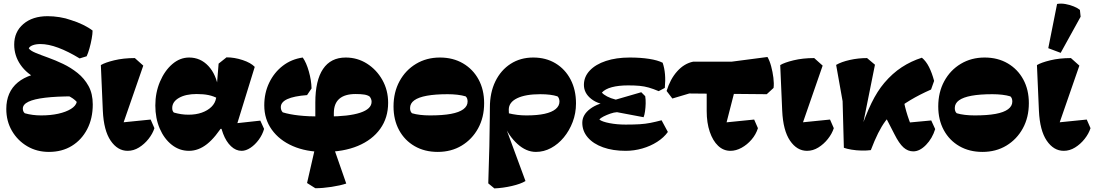

<svg xmlns="http://www.w3.org/2000/svg" viewBox="-20 -825 6086 1068"><path d="M252 20Q185 20 131.5 -11.5Q78 -43 46.5 -97Q15 -151 15 -219Q15 -266 31 -303Q47 -340 79 -366.5Q111 -393 158 -408L388 -289Q294 -289 231.5 -281.5Q169 -274 138 -259Q107 -244 107 -221Q107 -204 118 -195Q160 -183 209 -183Q262 -183 304.5 -192.5Q347 -202 374.5 -219Q402 -236 407 -258Q390 -278 355.5 -294Q321 -310 252 -329L194 -383Q130 -413 94.5 -464Q59 -515 59 -577Q59 -648 110 -691.5Q161 -735 245 -735Q277 -735 311.5 -729.5Q346 -724 376 -713Q409 -703 441 -687.5Q473 -672 495 -655Q495 -637 490 -609.5Q485 -582 477.5 -555.5Q470 -529 462 -512L423 -500Q359 -539 304 -559.5Q249 -580 205 -580Q180 -580 162.5 -573.5Q145 -567 140 -556Q149 -543 178 -531Q207 -519 247.5 -504.5Q288 -490 331 -469.5Q374 -449 411.5 -419Q449 -389 472.5 -346.5Q496 -304 496 -244Q496 -166 465 -106.5Q434 -47 379.5 -13.5Q325 20 252 20Z M690 14Q634 14 595.5 -42.5Q557 -99 552 -209L541 -463Q564 -477 615 -489.5Q666 -502 730 -502L777 -460L656 -111L610 -139L818 -160L839 -112Q829 -81 806 -52Q783 -23 753 -4.5Q723 14 690 14Z M1031 14Q978 14 935.5 -19.5Q893 -53 868.5 -110Q844 -167 844 -238Q844 -310 870 -371Q896 -432 938.5 -468.5Q981 -505 1032 -505Q1095 -505 1139 -458Q1183 -411 1195 -331L1194 -276Q1169 -290 1140.5 -296Q1112 -302 1074 -302Q1013 -302 975.5 -280.5Q938 -259 938 -224Q938 -216 940 -210Q942 -204 947 -199Q968 -193 987.5 -190Q1007 -187 1029 -187Q1070 -187 1102.5 -198.5Q1135 -210 1156 -230.5Q1177 -251 1182 -279L1187 -305L1185 -335L1196 -471L1240 -506Q1284 -506 1329.5 -491Q1375 -476 1397 -453L1289 -103L1282 -138L1428 -154L1449 -108Q1440 -76 1419.5 -48Q1399 -20 1373.5 -3Q1348 14 1324 14Q1292 14 1265 -11.5Q1238 -37 1221 -81.5Q1204 -126 1200 -184L1236 -108H1168L1228 -141Q1179 -61 1131.5 -23.5Q1084 14 1031 14Z M1734 222 1688 193 1734 -8V-89V-255Q1734 -378 1777 -441.5Q1820 -505 1903 -505Q1968 -505 2021.5 -471Q2075 -437 2107 -380Q2139 -323 2139 -253Q2139 -170 2095 -108.5Q2051 -47 1971 -13.5Q1891 20 1782 20Q1683 20 1608.5 -12.5Q1534 -45 1492 -103.5Q1450 -162 1450 -239Q1450 -308 1477.5 -365Q1505 -422 1553 -459Q1601 -496 1664 -505Q1684 -477 1698 -427.5Q1712 -378 1713 -333L1688 -296Q1542 -285 1542 -229Q1542 -211 1553 -200Q1628 -177 1761 -177H1801Q1920 -177 1983.5 -198Q2047 -219 2047 -259Q2047 -267 2044 -274.5Q2041 -282 2036 -288Q2025 -296 2006 -299Q1987 -302 1958 -302Q1898 -302 1867.5 -275.5Q1837 -249 1837 -196V-72V-2L1906 196Q1873 207 1824 214.5Q1775 222 1734 222Z M2415 20Q2342 20 2286.5 -12Q2231 -44 2200 -101Q2169 -158 2169 -233Q2169 -312 2202.5 -373.5Q2236 -435 2294.5 -470Q2353 -505 2427 -505Q2500 -505 2555.5 -472.5Q2611 -440 2642 -383Q2673 -326 2673 -251Q2673 -172 2639.5 -111Q2606 -50 2548 -15Q2490 20 2415 20ZM2372 -183Q2442 -183 2488 -191.5Q2534 -200 2557.5 -217.5Q2581 -235 2581 -260Q2581 -280 2570 -289Q2550 -295 2524.5 -298Q2499 -301 2470 -301Q2401 -301 2354.5 -292.5Q2308 -284 2284.5 -267Q2261 -250 2261 -224Q2261 -204 2272 -195Q2292 -189 2317.5 -186Q2343 -183 2372 -183Z M2730 223 2696 195 2702 -10Q2703 -68 2703.5 -105.5Q2704 -143 2704.5 -171Q2705 -199 2705 -227Q2705 -310 2735.5 -372.5Q2766 -435 2820.5 -470Q2875 -505 2946 -505Q3017 -505 3070.5 -472.5Q3124 -440 3154 -382.5Q3184 -325 3184 -250Q3184 -195 3165.5 -146.5Q3147 -98 3116 -60.5Q3085 -23 3045 -1.5Q3005 20 2961 20Q2907 20 2858 -24.5Q2809 -69 2780 -139L2804 -196Q2833 -189 2857.5 -186Q2882 -183 2908 -183Q2969 -183 3009.5 -192Q3050 -201 3071 -218.5Q3092 -236 3092 -260Q3092 -269 3089 -277Q3086 -285 3081 -289Q3063 -295 3039 -298Q3015 -301 2985 -301Q2903 -301 2856.5 -278.5Q2810 -256 2810 -215Q2810 -201 2811 -188.5Q2812 -176 2814 -161L2785 -138L2903 182Q2877 198 2827.5 209.5Q2778 221 2730 223Z M3460 14Q3389 14 3334.5 -5.5Q3280 -25 3249.5 -60.5Q3219 -96 3219 -142Q3219 -187 3263.5 -220Q3308 -253 3377 -260L3392 -267L3547 -312L3569 -290Q3572 -272 3571.5 -249.5Q3571 -227 3568 -206Q3565 -185 3560 -173L3412 -201Q3395 -200 3375 -193Q3355 -186 3338 -177.5Q3321 -169 3314 -160Q3329 -148 3370.5 -140Q3412 -132 3460 -132Q3507 -132 3538.5 -134Q3570 -136 3598 -141.5Q3626 -147 3660 -156L3695 -91Q3673 -60 3635.5 -36Q3598 -12 3552.5 1Q3507 14 3460 14ZM3440 -228 3372 -241Q3309 -243 3268.5 -275Q3228 -307 3228 -353Q3228 -398 3260.5 -432.5Q3293 -467 3350.5 -486Q3408 -505 3483 -505Q3543 -505 3591 -497.5Q3639 -490 3666 -476Q3676 -447 3679 -412Q3682 -377 3678 -336L3644 -318Q3613 -331 3588.5 -338Q3564 -345 3537.5 -347.5Q3511 -350 3474 -350Q3421 -350 3383.5 -340Q3346 -330 3328 -310Q3337 -299 3357 -288.5Q3377 -278 3403 -271.5Q3429 -265 3452 -265Z M4043 14Q4004 14 3974.5 -14Q3945 -42 3928 -92Q3911 -142 3911 -207V-372H4080L4013 -111L3967 -139L4175 -160L4196 -112Q4185 -77 4160.5 -48.5Q4136 -20 4105 -3Q4074 14 4043 14ZM3720 -277 3688 -319Q3708 -385 3747 -428.5Q3786 -472 3836 -482H4050L4249 -508Q4261 -488 4269.5 -456.5Q4278 -425 4282 -392.5Q4286 -360 4283 -336L4245 -301L3814 -305Z M4469 14Q4413 14 4374.5 -42.5Q4336 -99 4331 -209L4320 -463Q4343 -477 4394 -489.5Q4445 -502 4509 -502L4556 -460L4435 -111L4389 -139L4597 -160L4618 -112Q4608 -81 4585 -52Q4562 -23 4532 -4.5Q4502 14 4469 14Z M4824 10Q4802 13 4773 12.5Q4744 12 4717 7.5Q4690 3 4674 -3L4667 -262L4631 -464Q4660 -481 4707 -491.5Q4754 -502 4803 -502L4847 -465L4765 -57L4760 -82Q4795 -185 4827.5 -251.5Q4860 -318 4899 -364Q4944 -417 4996 -451Q5048 -485 5108 -504Q5131 -485 5147.5 -452.5Q5164 -420 5176 -375L5159 -327Q5030 -270 4954 -204Q4927 -181 4905.5 -152Q4884 -123 4864.5 -84Q4845 -45 4824 10ZM5060 17Q5030 17 5005.5 -5Q4981 -27 4955 -79L4884 -217L5002 -301Q5007 -255 5021 -206Q5035 -157 5060 -97L5000 -140L5160 -155L5182 -107Q5166 -55 5131 -19Q5096 17 5060 17Z M5445 20Q5372 20 5316.5 -12Q5261 -44 5230 -101Q5199 -158 5199 -233Q5199 -312 5232.5 -373.5Q5266 -435 5324.5 -470Q5383 -505 5457 -505Q5530 -505 5585.5 -472.5Q5641 -440 5672 -383Q5703 -326 5703 -251Q5703 -172 5669.5 -111Q5636 -50 5578 -15Q5520 20 5445 20ZM5402 -183Q5472 -183 5518 -191.5Q5564 -200 5587.5 -217.5Q5611 -235 5611 -260Q5611 -280 5600 -289Q5580 -295 5554.5 -298Q5529 -301 5500 -301Q5431 -301 5384.5 -292.5Q5338 -284 5314.5 -267Q5291 -250 5291 -224Q5291 -204 5302 -195Q5322 -189 5347.5 -186Q5373 -183 5402 -183Z M5897 14Q5841 14 5802.5 -42.5Q5764 -99 5759 -209L5748 -463Q5771 -477 5822 -489.5Q5873 -502 5937 -502L5984 -460L5863 -111L5817 -139L6025 -160L6046 -112Q6036 -81 6013 -52Q5990 -23 5960 -4.5Q5930 14 5897 14ZM5880 -531 5811 -557 5860 -803Q5882 -807 5907 -802.5Q5932 -798 5953.5 -789Q5975 -780 5987 -770L5991 -732Z"/></svg>

Font: Eczar ExtraBold
Style: Regular
Weight: 800
Designer: Vaibhav Singh
Foundry: Rosetta Type Foundry
Version: Version 2.000